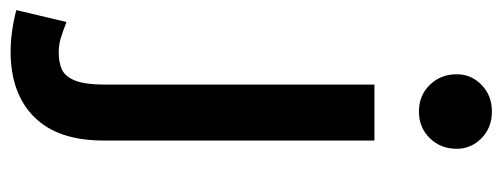

<svg xmlns="http://www.w3.org/2000/svg" viewBox="-372 -406 970 371"><g transform="rotate(90 113.5 -221.0)"><path d="M28 244Q-9 244 -52 233L-29 136Q-11 143 2 147Q15 151 30 151Q50 151 63.5 144.5Q77 138 84.5 118.5Q92 99 92 60V-459H200V65Q200 153 154.5 198.5Q109 244 28 244ZM144 -545Q113 -545 92.5 -566Q72 -587 72 -618Q72 -646 92.5 -666Q113 -686 144 -686Q175 -686 195.5 -666Q216 -646 216 -618Q216 -587 195.5 -566Q175 -545 144 -545Z"/></g></svg>

Font: Alata
Style: Regular
Weight: 400
Designer: Spyros Zevelakis, Eben Sorkin
Foundry: Spyros Zevelakis
Version: Version 1.005; ttfautohint (v1.8.4.7-5d5b)